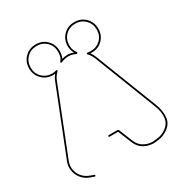

<svg xmlns="http://www.w3.org/2000/svg" viewBox="-214 -1100 1199 1266"><g transform="rotate(-30 385.5 -467.0)"><path d="M586 10Q549 9 515.5 -9.5Q482 -28 464 -72L423 -173H358Q352 -173 352 -179Q352 -185 358 -185H423Q431 -185 434 -178L475 -76Q491 -38 521 -20.5Q551 -3 586 -2Q605 -3 632 -7Q659 -11 684 -27Q727 -54 733 -97.5Q739 -141 718 -195L534 -668Q521 -699 503 -716Q500 -719 502 -723Q504 -727 510 -726Q515 -725 521 -724.5Q527 -724 534 -724Q578 -724 608 -753Q638 -782 638 -827Q638 -872 608 -902Q578 -932 534 -932Q488 -932 458.5 -902Q429 -872 429 -827Q429 -792 449 -766Q452 -762 450 -757Q447 -752 440 -755Q413 -768 388 -768Q360 -768 330 -755Q324 -753 322 -758Q320 -761 323 -764Q335 -776 339.5 -792Q344 -808 344 -827Q344 -873 314 -902.5Q284 -932 240 -932Q195 -932 165 -902Q135 -872 135 -827Q135 -782 165 -752.5Q195 -723 240 -723Q248 -723 255 -724Q262 -725 271 -728Q275 -730 277 -726Q281 -723 277 -719Q266 -708 257.5 -696.5Q249 -685 242 -668L45 -170Q33 -139 38 -108Q43 -77 63 -53Q83 -29 114 -17L146 -5Q149 -4 149 0Q149 4 146.5 5.5Q144 7 142 6L109 -6Q76 -18 54 -45Q32 -72 26.5 -106.5Q21 -141 34 -174L231 -672Q241 -697 256 -713Q252 -712 248 -711.5Q244 -711 240 -711Q190 -711 156.5 -744.5Q123 -778 123 -827Q123 -877 156.5 -910.5Q190 -944 240 -944Q290 -944 323 -910.5Q356 -877 356 -827Q356 -798 345 -773Q365 -780 388 -780Q399 -780 410 -777.5Q421 -775 432 -771Q425 -783 421 -797.5Q417 -812 417 -827Q417 -877 450 -910.5Q483 -944 534 -944Q584 -944 617 -910.5Q650 -877 650 -827Q650 -778 617 -745Q584 -712 535 -712H523Q536 -696 545 -672L729 -199Q750 -145 744.5 -95.5Q739 -46 689 -16Q663 0 634.5 5Q606 10 586 10Z"/></g></svg>

Font: Moirai One
Style: Regular
Weight: 400
Designer: Jiyeon Park
Foundry: JAMO
Version: Version 1.000; ttfautohint (v1.8.4.7-5d5b);gftools[0.9.29]